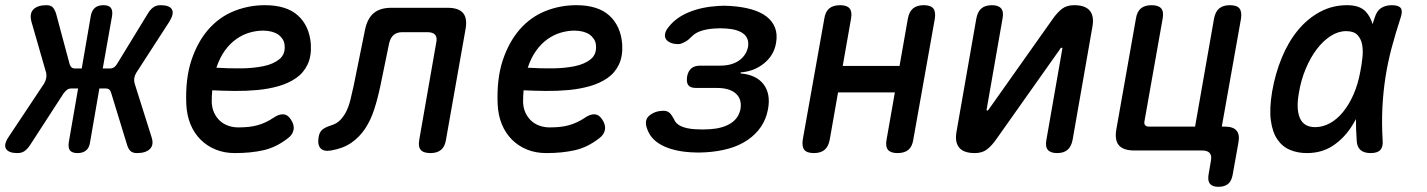

<svg xmlns="http://www.w3.org/2000/svg" viewBox="-80 -580 5500 740"><path d="M36 -21Q26 -6 15 2Q4 10 -13 10Q-46 10 -56.5 -6Q-67 -22 -47 -52L90 -258Q96 -268 98 -278.5Q100 -289 98 -299L41 -497Q33 -528 49 -544Q65 -560 99 -560Q116 -560 123.5 -551.5Q131 -543 136 -528L188 -334Q190 -326 195 -321Q200 -316 210 -316H235L270 -519Q274 -540 286 -550Q298 -560 319 -560Q339 -560 347 -550Q355 -540 352 -519L316 -316H343Q353 -316 360 -321Q367 -326 372 -335L490 -528Q499 -543 510.5 -551.5Q522 -560 539 -560Q573 -560 582.5 -544Q592 -528 573 -497L445 -299Q439 -289 437.5 -278.5Q436 -268 439 -258L504 -52Q514 -22 498 -6Q482 10 448 10Q432 10 423.5 2.5Q415 -5 410 -21L349 -220Q347 -229 342 -234Q337 -239 327 -239H303L267 -31Q264 -10 251.5 0Q239 10 219 10Q198 10 190 0Q182 -10 185 -31L221 -239H195Q185 -239 178.5 -234Q172 -229 165 -220Z M1040 -121Q1055 -100 1051.5 -80Q1048 -60 1028 -46Q984 -12 935.5 -1Q887 10 825 10Q785 10 751.5 -3.5Q718 -17 693 -42Q668 -67 654 -101.5Q640 -136 638 -178Q634 -277 658 -348.5Q682 -420 724 -467.5Q766 -515 822.5 -537.5Q879 -560 941 -560Q1024 -560 1068 -520.5Q1112 -481 1118 -411Q1121 -364 1105.5 -331.5Q1090 -299 1061 -279Q1032 -259 993.5 -248Q955 -237 911.5 -233Q868 -229 823.5 -229.5Q779 -230 738 -232Q737 -221 736.5 -209.5Q736 -198 736 -186Q737 -163 745.5 -145Q754 -127 767.5 -114.5Q781 -102 799.5 -95.5Q818 -89 838 -89Q861 -89 879 -91Q897 -93 913 -97.5Q929 -102 944 -109Q959 -116 974 -126Q994 -140 1011 -139.5Q1028 -139 1040 -121ZM754 -319Q801 -316 849 -316.5Q897 -317 935.5 -325Q974 -333 997 -352Q1020 -371 1017 -405Q1016 -419 1009 -429.5Q1002 -440 992 -447Q982 -454 967 -458Q952 -462 934 -462Q909 -462 882.5 -454.5Q856 -447 831.5 -430Q807 -413 787 -385.5Q767 -358 754 -319Z M1327 -466Q1336 -509 1360.5 -529.5Q1385 -550 1428 -550H1645Q1688 -550 1705 -529.5Q1722 -509 1714 -466L1639 -42Q1635 -15 1620 -2.5Q1605 10 1579 10Q1552 10 1541.5 -2.5Q1531 -15 1536 -42L1601 -414Q1606 -435 1597.5 -445.5Q1589 -456 1567 -456H1471Q1450 -456 1437.5 -445.5Q1425 -435 1420 -414L1386 -249Q1376 -201 1362.5 -159Q1349 -117 1327.5 -84.5Q1306 -52 1274.5 -30Q1243 -8 1196 0Q1168 5 1155.5 -8.5Q1143 -22 1148 -52Q1151 -70 1161.5 -79.5Q1172 -89 1194 -96Q1218 -103 1232.5 -118.5Q1247 -134 1256.5 -154.5Q1266 -175 1271.5 -199.5Q1277 -224 1283 -249Z M2240 -121Q2255 -100 2251.5 -80Q2248 -60 2228 -46Q2184 -12 2135.5 -1Q2087 10 2025 10Q1985 10 1951.5 -3.5Q1918 -17 1893 -42Q1868 -67 1854 -101.5Q1840 -136 1838 -178Q1834 -277 1858 -348.5Q1882 -420 1924 -467.5Q1966 -515 2022.5 -537.5Q2079 -560 2141 -560Q2224 -560 2268 -520.5Q2312 -481 2318 -411Q2321 -364 2305.5 -331.5Q2290 -299 2261 -279Q2232 -259 2193.5 -248Q2155 -237 2111.5 -233Q2068 -229 2023.5 -229.5Q1979 -230 1938 -232Q1937 -221 1936.5 -209.5Q1936 -198 1936 -186Q1937 -163 1945.5 -145Q1954 -127 1967.5 -114.5Q1981 -102 1999.5 -95.5Q2018 -89 2038 -89Q2061 -89 2079 -91Q2097 -93 2113 -97.5Q2129 -102 2144 -109Q2159 -116 2174 -126Q2194 -140 2211 -139.5Q2228 -139 2240 -121ZM1954 -319Q2001 -316 2049 -316.5Q2097 -317 2135.5 -325Q2174 -333 2197 -352Q2220 -371 2217 -405Q2216 -419 2209 -429.5Q2202 -440 2192 -447Q2182 -454 2167 -458Q2152 -462 2134 -462Q2109 -462 2082.5 -454.5Q2056 -447 2031.5 -430Q2007 -413 1987 -385.5Q1967 -358 1954 -319Z M2497 -476Q2525 -512 2574 -532.5Q2623 -553 2687 -557Q2700 -558 2711.5 -558Q2723 -558 2735 -557Q2781 -554 2816 -544Q2851 -534 2874 -516.5Q2897 -499 2907 -473.5Q2917 -448 2911 -414Q2903 -367 2865 -336Q2827 -305 2775 -301L2774 -297Q2835 -292 2863 -255Q2891 -218 2880 -159Q2873 -121 2853 -91.5Q2833 -62 2801.5 -40.5Q2770 -19 2729.5 -7.5Q2689 4 2640 7Q2626 8 2611.5 8Q2597 8 2583 7Q2515 3 2470.5 -20.5Q2426 -44 2413 -87Q2408 -101 2410 -113Q2412 -125 2421.5 -133.5Q2431 -142 2445 -147.5Q2459 -153 2478 -153Q2485 -153 2490.5 -151Q2496 -149 2500.5 -145Q2505 -141 2509 -135Q2513 -129 2517 -122Q2524 -103 2545 -93.5Q2566 -84 2598 -82Q2612 -81 2626.5 -81Q2641 -81 2656 -82Q2705 -85 2736 -104.5Q2767 -124 2774 -160Q2780 -198 2756 -219.5Q2732 -241 2683 -241H2603Q2581 -241 2573 -251.5Q2565 -262 2568 -284Q2572 -306 2584.5 -316.5Q2597 -327 2619 -327H2695Q2740 -327 2768 -346.5Q2796 -366 2803 -399Q2808 -432 2786 -449.5Q2764 -467 2720 -470Q2708 -471 2696 -471Q2684 -471 2672 -470Q2644 -468 2622.5 -461Q2601 -454 2588 -441Q2580 -433 2573.5 -427.5Q2567 -422 2560 -418.5Q2553 -415 2547 -412.5Q2541 -410 2535 -410Q2516 -410 2504 -415.5Q2492 -421 2486.5 -429.5Q2481 -438 2483.5 -450.5Q2486 -463 2497 -476Z M3057 10Q3030 10 3020 -2.5Q3010 -15 3014 -42L3097 -508Q3101 -535 3116 -547.5Q3131 -560 3158 -560Q3184 -560 3194.5 -547.5Q3205 -535 3200 -508L3168 -326H3387L3419 -508Q3424 -535 3439 -547.5Q3454 -560 3480 -560Q3507 -560 3517 -547.5Q3527 -535 3523 -508L3440 -42Q3436 -15 3421 -2.5Q3406 10 3379 10Q3353 10 3342.5 -2.5Q3332 -15 3337 -42L3369 -224H3150L3118 -42Q3113 -15 3098 -2.5Q3083 10 3057 10Z M3607 -75 3683 -509Q3688 -535 3702.5 -547.5Q3717 -560 3743 -560Q3768 -560 3778.5 -547.5Q3789 -535 3784 -509L3723 -160Q3722 -157 3722.5 -155.5Q3723 -154 3726 -154Q3728 -154 3729 -156L3732 -160L3976 -505Q3994 -531 4012.5 -545.5Q4031 -560 4060 -560Q4103 -560 4120.5 -538.5Q4138 -517 4130 -475L4054 -41Q4049 -15 4034.5 -2.5Q4020 10 3994 10Q3969 10 3958.5 -2.5Q3948 -15 3953 -41L4014 -390Q4015 -393 4014.5 -394.5Q4014 -396 4011 -396Q4009 -396 4008 -395L4005 -390L3761 -45Q3743 -19 3724.5 -4.5Q3706 10 3677 10Q3634 10 3616.5 -11.5Q3599 -33 3607 -75Z M4671 93Q4667 117 4653.5 128.5Q4640 140 4616 140Q4593 140 4583.5 128.5Q4574 117 4578 93L4587 40Q4591 20 4582.5 10Q4574 0 4554 0H4292Q4249 0 4232 -20.5Q4215 -41 4223 -84L4298 -508Q4302 -535 4317 -547.5Q4332 -560 4358 -560Q4385 -560 4395.5 -547.5Q4406 -535 4401 -508L4331 -113Q4329 -103 4333.5 -97.5Q4338 -92 4349 -92H4526L4599 -508Q4604 -535 4619 -547.5Q4634 -560 4660 -560Q4687 -560 4697 -547.5Q4707 -535 4703 -508L4629 -92H4641Q4673 -92 4686 -76.5Q4699 -61 4693 -30Z M4957 10Q4921 10 4891.5 -2.5Q4862 -15 4843 -43Q4824 -71 4818 -116Q4812 -161 4823 -227Q4835 -296 4860 -357Q4885 -418 4922 -463Q4959 -508 5007 -534Q5055 -560 5112 -560Q5160 -560 5183 -536Q5202 -516 5210 -487L5218 -511Q5226 -538 5243 -549Q5260 -560 5284 -560Q5311 -560 5319 -548.5Q5327 -537 5318 -511Q5299 -453 5284 -397Q5269 -341 5260 -283.5Q5251 -226 5248 -165.5Q5245 -105 5249 -38Q5251 -14 5240 -2Q5229 10 5203 10Q5177 10 5163.5 -2Q5150 -14 5149 -38Q5146 -81 5146 -121Q5137 -104 5127 -89Q5097 -44 5055 -17Q5013 10 4957 10ZM4989 -90Q5018 -90 5045.5 -105Q5073 -120 5096 -148Q5119 -176 5136.5 -215.5Q5154 -255 5163 -305Q5168 -330 5171 -357.5Q5174 -385 5170 -407.5Q5166 -430 5152 -445Q5138 -460 5108 -460Q5078 -460 5049 -441.5Q5020 -423 4995.5 -391Q4971 -359 4952.5 -315Q4934 -271 4926 -221Q4915 -160 4930 -125Q4945 -90 4989 -90Z"/></svg>

Font: Maple Mono NL Medium
Style: Italic
Weight: 500
Italic angle: -10°
Monospace: yes
Designer: subframe7536
Version: Version 7.000